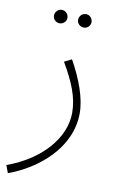

<svg xmlns="http://www.w3.org/2000/svg" viewBox="-96 -591 544 871"><g transform="rotate(10 175.5 -156.0)"><path d="M229 -480C245 -480 259 -494 259 -510C259 -528 245 -542 229 -542C211 -542 197 -528 197 -510C197 -494 211 -480 229 -480ZM117 -480C134 -480 148 -494 148 -510C148 -528 134 -542 117 -542C100 -542 86 -528 86 -510C86 -494 100 -480 117 -480ZM4 230C135 183 278 68 278 -94C278 -163 247 -247 201 -329L167 -312C215 -230 244 -162 244 -90C244 26 146 139 -9 195Z"/></g></svg>

Font: Noto Sans Arabic ExtLt
Style: Regular
Weight: 200
Designer: Monotype Design Team, Nadine Chahine, Nizar Qandah and Khaled Hosny
Foundry: Monotype Imaging Inc.
Version: Version 2.012